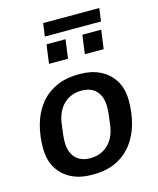

<svg xmlns="http://www.w3.org/2000/svg" viewBox="-123 -917 835 1014"><g transform="rotate(-15 294.0 -410.5)"><path d="M250 10Q190 10 142.5 -13.5Q95 -37 67 -82Q39 -127 39 -194Q39 -260 55.5 -319.5Q72 -379 106.5 -424Q141 -469 194.5 -495Q248 -521 321 -521H331Q391 -521 438.5 -497.5Q486 -474 514 -429Q542 -384 542 -317Q542 -251 525.5 -191.5Q509 -132 474.5 -87Q440 -42 387 -16Q334 10 260 10ZM268 -77Q306 -77 336 -93Q366 -109 386 -139.5Q406 -170 412 -211Q417 -244 420 -271.5Q423 -299 423 -316Q423 -371 395 -402.5Q367 -434 313 -434Q275 -434 245 -418Q215 -402 195.5 -372Q176 -342 169 -300Q164 -267 161 -239.5Q158 -212 158 -195Q158 -140 186.5 -108.5Q215 -77 268 -77ZM201 -760 211 -831H518L508 -760ZM185 -615 199 -718H303L289 -615ZM381 -615 395 -718H498L484 -615Z"/></g></svg>

Font: Chivo Medium
Style: Italic
Weight: 500
Italic angle: -8.05°
Designer: Hector Gatti
Foundry: Omnibus-Type
Version: Version 2.002